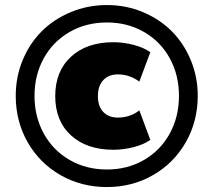

<svg xmlns="http://www.w3.org/2000/svg" viewBox="-20 -737 855 769"><path d="M408.2 12.2Q305.7 12.2 221.9 -35.9Q138.2 -84 90.6 -167.7Q43 -251.5 43 -353Q43 -429.2 71 -496.6Q99.1 -564 147.7 -612.3Q196.3 -660.6 264.2 -688.7Q332 -716.8 408.2 -716.8Q484.4 -716.8 551.8 -688.7Q619.1 -660.6 667.5 -612.3Q715.8 -564 743.9 -496.6Q772 -429.2 772 -353Q772 -251.5 724.4 -167.7Q676.8 -84 593.3 -35.9Q509.8 12.2 408.2 12.2ZM408.2 -58.1Q491.2 -58.1 557.4 -96.7Q623.5 -135.3 660.2 -202.6Q696.8 -270 696.8 -353Q696.8 -436 660.2 -503.2Q623.5 -570.3 557.4 -608.6Q491.2 -647 408.2 -647Q324.7 -647 258.3 -608.6Q191.9 -570.3 155 -503.2Q118.2 -436 118.2 -353Q118.2 -270 155 -202.6Q191.9 -135.3 258.3 -96.7Q324.7 -58.1 408.2 -58.1ZM434.1 -137.2Q327.6 -137.2 264.4 -194.8Q201.2 -252.4 201.2 -352.1Q201.2 -451.7 264.4 -509.8Q327.6 -567.9 434.1 -567.9Q474.6 -567.9 515.6 -557.1Q556.6 -546.4 582 -527.8L538.1 -410.2Q499 -439 452.1 -439Q415 -439 393.6 -416Q372.1 -393.1 372.1 -352.1Q372.1 -311 393.6 -288.6Q415 -266.1 452.1 -266.1Q501 -266.1 538.1 -294.9L582 -176.8Q557.1 -158.7 516.1 -147.9Q475.1 -137.2 434.1 -137.2Z"/></svg>

Font: Mulish ExtraBlack
Style: Regular
Weight: 1000
Designer: Vernon Adams
Foundry: Vernon Adams
Version: Version 3.603; ttfautohint (v1.8.3)